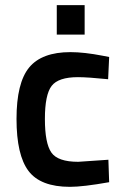

<svg xmlns="http://www.w3.org/2000/svg" viewBox="-20 -713 482 744"><path d="M253 -511Q306 -511 378 -497L403 -492L399 -406Q320 -414 282 -414Q206 -414 180 -380Q154 -346 154 -252Q154 -158 179 -122Q204 -86 283 -86L400 -94L403 -7Q302 11 251 11Q137 11 90.5 -50.5Q44 -112 44 -252Q44 -392 93 -451.5Q142 -511 253 -511ZM200 -579V-693H308V-579Z"/></svg>

Font: TitilliumWeb-SemiBold
Style: SemiBold
Weight: 600
Version: Version 1.001;PS 57.000;hotconv 1.0.70;makeotf.lib2.5.55311